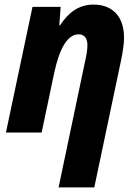

<svg xmlns="http://www.w3.org/2000/svg" viewBox="-20 -579 600 839"><path d="M352 -312 236 240H392L510 -320C517 -355 522 -388 522 -415C522 -508 470 -559 389 -559C326 -559 280 -526 242 -468H239L245 -549H122L6 0H162L217 -261C239 -364 274 -429 323 -429C348 -429 362 -413 362 -382C362 -362 358 -336 352 -312Z"/></svg>

Font: Noto Sans SemiCondensed ExtraBold
Style: Italic
Weight: 800
Width: 4
Italic angle: -12°
Designer: Monotype Design Team
Foundry: Monotype Imaging Inc.
Version: Version 2.013